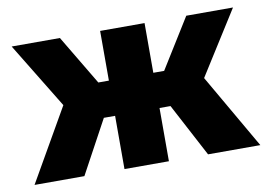

<svg xmlns="http://www.w3.org/2000/svg" viewBox="-61 -604 981 698"><g transform="rotate(-10 429.5 -255.0)"><path d="M14 0 167.5 -267.5 19.5 -510H197.5L307 -326.5H346V-510H510V-326.5H550L664 -510H836.5L688.5 -275.5L847.5 0H654.5L550.5 -196.5H510V0H346V-196.5H304.5L198 0Z"/></g></svg>

Font: Geologica
Style: Bold
Weight: 700
Designer: Sindre Bremnes, Frode Helland
Foundry: Monokrom Skriftforlag AS
Version: Version 1.010; ttfautohint (v1.8.4.7-5d5b);gftools[0.9.28]